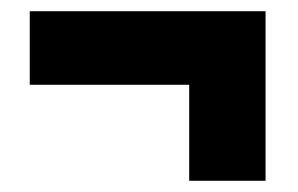

<svg xmlns="http://www.w3.org/2000/svg" viewBox="-20 -438 531 342"><path d="M33 -418V-287H317V-116H453V-418Z"/></svg>

Font: Noto Sans Display Condensed Black
Style: Regular
Weight: 900
Width: 3
Designer: Monotype Design team
Foundry: Monotype Imaging Inc.
Version: 1.000